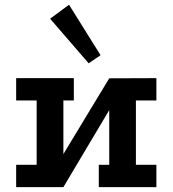

<svg xmlns="http://www.w3.org/2000/svg" viewBox="-20 -770 710 790"><path d="M46.5 -448.5H283.8V-356.5H240.8V-136L429.5 -447.8L623.5 -448.5V-356.5H539.2V-92H623.5V0H386.5V-92H429.5V-317L240.8 0H46.5V-92H130.8V-356.5H46.5ZM344.8 -509.5 186.2 -693 264 -750.5 393.8 -542.8Z"/></svg>

Font: Podkova VF Beta
Style: Regular
Weight: 400
Designer: Ilya Yudin
Foundry: Cyreal (www.cyreal.org)
Version: Version 2.100